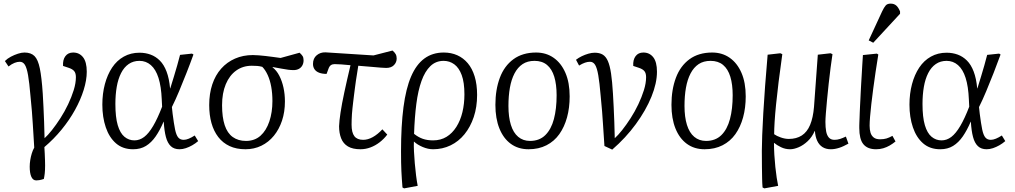

<svg xmlns="http://www.w3.org/2000/svg" viewBox="-20 -810 5602 1060"><path d="M180 186Q162 186 153 166Q144 146 144 110Q144 93 147 74Q150 55 155.5 37Q161 19 169 5Q167 -30 165 -61.5Q163 -93 161 -126Q159 -159 156 -197Q153 -235 148 -283Q142 -354 135 -394.5Q128 -435 117.5 -452Q107 -469 89 -469Q76 -469 60.5 -463Q45 -457 27 -443L7 -473Q21 -487 40 -497Q59 -507 79 -513.5Q99 -520 115 -520Q151 -520 170.5 -500.5Q190 -481 200 -432Q210 -383 216 -294Q218 -259 220 -219.5Q222 -180 223.5 -137Q225 -94 226 -47Q244 -63 267 -92Q290 -121 313.5 -157.5Q337 -194 356 -234Q375 -274 387 -312.5Q399 -351 399 -384Q399 -406 389.5 -417.5Q380 -429 358 -436L328 -446Q326 -480 341 -500Q356 -520 384 -520Q418 -520 438.5 -494Q459 -468 459 -414Q459 -368 442 -313.5Q425 -259 394 -203Q363 -147 320 -94.5Q277 -42 225 2Q226 17 227 37.5Q228 58 228.5 75.5Q229 93 229 103Q229 130 227 147.5Q225 165 222 178Q207 183 197 184.5Q187 186 180 186Z M715 14Q658 14 620.5 -18.5Q583 -51 564 -107Q545 -163 545 -232Q545 -293 559 -345.5Q573 -398 599 -437Q625 -476 663.5 -497.5Q702 -519 750 -519Q783 -519 811.5 -508.5Q840 -498 862.5 -475.5Q885 -453 899.5 -415Q914 -377 919 -322H920Q931 -357 940.5 -388.5Q950 -420 958.5 -449.5Q967 -479 974 -507L1040 -514L1048 -509Q1030 -459 1009.5 -407Q989 -355 969 -307Q949 -259 929 -219L933 -182Q940 -127 946.5 -95.5Q953 -64 964 -51Q975 -38 994 -38Q1007 -38 1022.5 -44.5Q1038 -51 1055 -62L1074 -31Q1059 -18 1041.5 -8Q1024 2 1006 8Q988 14 971 14Q941 14 923 -3Q905 -20 896 -53.5Q887 -87 884 -138H883Q863 -91 839.5 -57Q816 -23 786 -4.5Q756 14 715 14ZM722 -35Q751 -35 776 -54Q801 -73 825.5 -114.5Q850 -156 875 -221L873 -261Q870 -333 855 -380Q840 -427 813 -450.5Q786 -474 750 -474Q716 -474 690.5 -456.5Q665 -439 648.5 -406.5Q632 -374 624.5 -330.5Q617 -287 617 -236Q617 -163 630 -119Q643 -75 667 -55Q691 -35 722 -35Z M1335 14Q1285 14 1247.5 -3.5Q1210 -21 1185 -53.5Q1160 -86 1147.5 -130.5Q1135 -175 1135 -230Q1135 -293 1152 -344Q1169 -395 1201 -431Q1233 -467 1277.5 -486.5Q1322 -506 1376 -506Q1392 -506 1409 -504.5Q1426 -503 1445 -501Q1464 -499 1485 -496Q1506 -493 1529 -490L1634 -519Q1645 -509 1650.5 -500.5Q1656 -492 1656 -477Q1656 -461 1649 -448.5Q1642 -436 1629.5 -429.5Q1617 -423 1601 -423Q1587 -423 1571 -425Q1555 -427 1534.5 -431Q1514 -435 1485 -440V-438Q1507 -421 1522 -392Q1537 -363 1545 -326.5Q1553 -290 1553 -250Q1553 -192 1537 -144Q1521 -96 1492 -60.5Q1463 -25 1423 -5.5Q1383 14 1335 14ZM1338 -32Q1386 -32 1418 -60.5Q1450 -89 1467 -139.5Q1484 -190 1484 -252Q1484 -294 1477.5 -330.5Q1471 -367 1458 -395.5Q1445 -424 1428 -441Q1413 -445 1400 -446Q1387 -447 1370 -447Q1321 -447 1284 -420.5Q1247 -394 1226.5 -345Q1206 -296 1206 -229Q1206 -163 1220.5 -119Q1235 -75 1265 -53.5Q1295 -32 1338 -32Z M1970 14Q1927 14 1901 -1.5Q1875 -17 1863.5 -46Q1852 -75 1852 -113Q1853 -142 1860 -188.5Q1867 -235 1881 -300.5Q1895 -366 1915 -450Q1887 -453 1863 -454.5Q1839 -456 1827 -456Q1815 -456 1806.5 -450Q1798 -444 1793 -429L1783 -402Q1759 -402 1742 -408.5Q1725 -415 1716.5 -427.5Q1708 -440 1708 -457Q1708 -488 1728.5 -505Q1749 -522 1777 -521L2042 -504L2147 -531Q2159 -521 2164.5 -511Q2170 -501 2170 -487Q2170 -466 2155 -450.5Q2140 -435 2112 -435Q2104 -435 2083 -436.5Q2062 -438 2030.5 -441Q1999 -444 1958 -447Q1955 -426 1951.5 -405.5Q1948 -385 1945 -364.5Q1942 -344 1939.5 -324Q1937 -304 1934.5 -285Q1932 -266 1930 -248Q1928 -230 1926 -213Q1924 -196 1923 -180Q1922 -164 1921.5 -149.5Q1921 -135 1921 -122Q1921 -78 1936.5 -58Q1952 -38 1985 -38Q2011 -38 2038 -53Q2065 -68 2091 -96L2118 -67Q2100 -43 2076 -24.5Q2052 -6 2025 4Q1998 14 1970 14Z M2211 230 2202 225Q2200 199 2198.5 178Q2197 157 2196 135Q2195 113 2194.5 87Q2194 61 2194 25Q2194 -115 2207.5 -218Q2221 -321 2249.5 -387.5Q2278 -454 2323 -487Q2368 -520 2430 -520Q2471 -520 2504.5 -505Q2538 -490 2562.5 -461Q2587 -432 2600.5 -388Q2614 -344 2614 -286Q2614 -219 2595.5 -164Q2577 -109 2544.5 -69Q2512 -29 2467.5 -7.5Q2423 14 2371 14Q2343 14 2313.5 1.5Q2284 -11 2266 -28H2265Q2264 -5 2265.5 26Q2267 57 2270 91.5Q2273 126 2277 158Q2281 190 2286 216ZM2371 -35Q2413 -35 2445 -54.5Q2477 -74 2499.5 -109.5Q2522 -145 2533 -191Q2544 -237 2544 -289Q2544 -355 2529 -395.5Q2514 -436 2488 -455Q2462 -474 2429 -474Q2386 -474 2356 -445Q2326 -416 2307 -363Q2288 -310 2278.5 -236Q2269 -162 2266 -71Q2290 -52 2314.5 -43.5Q2339 -35 2371 -35Z M2898 14Q2841 14 2800 -16Q2759 -46 2737 -101Q2715 -156 2715 -231Q2715 -315 2739.5 -380.5Q2764 -446 2814.5 -483Q2865 -520 2940 -520Q2995 -520 3036.5 -491Q3078 -462 3101.5 -408Q3125 -354 3125 -278Q3125 -215 3110.5 -162Q3096 -109 3068 -69.5Q3040 -30 2997 -8Q2954 14 2898 14ZM2906 -32Q2958 -32 2990.5 -64Q3023 -96 3038 -152.5Q3053 -209 3053 -284Q3053 -344 3040 -386.5Q3027 -429 3000 -451.5Q2973 -474 2931 -474Q2892 -474 2865 -456Q2838 -438 2820.5 -404.5Q2803 -371 2795 -325.5Q2787 -280 2787 -225Q2787 -164 2800.5 -120.5Q2814 -77 2841 -54.5Q2868 -32 2906 -32Z M3360 16 3317 -4Q3315 -35 3313 -64Q3311 -93 3309 -125Q3307 -157 3304 -195.5Q3301 -234 3296 -283Q3290 -354 3283 -394.5Q3276 -435 3265.5 -452Q3255 -469 3237 -469Q3224 -469 3209.5 -464Q3195 -459 3177 -448L3160 -480Q3174 -491 3191.5 -499.5Q3209 -508 3228 -513.5Q3247 -519 3263 -519Q3290 -519 3307.5 -508.5Q3325 -498 3336 -473Q3347 -448 3353.5 -404.5Q3360 -361 3364 -294Q3366 -259 3368 -219.5Q3370 -180 3371.5 -137Q3373 -94 3374 -47Q3392 -63 3415 -92Q3438 -121 3461.5 -157.5Q3485 -194 3504 -234Q3523 -274 3535 -312.5Q3547 -351 3547 -384Q3547 -406 3537.5 -417.5Q3528 -429 3506 -436L3476 -446Q3474 -480 3489 -500Q3504 -520 3532 -520Q3566 -520 3586.5 -494Q3607 -468 3607 -414Q3607 -351 3576.5 -276Q3546 -201 3490.5 -125Q3435 -49 3360 16Z M3870 14Q3813 14 3772 -16Q3731 -46 3709 -101Q3687 -156 3687 -231Q3687 -315 3711.5 -380.5Q3736 -446 3786.5 -483Q3837 -520 3912 -520Q3967 -520 4008.5 -491Q4050 -462 4073.5 -408Q4097 -354 4097 -278Q4097 -215 4082.5 -162Q4068 -109 4040 -69.5Q4012 -30 3969 -8Q3926 14 3870 14ZM3878 -32Q3930 -32 3962.5 -64Q3995 -96 4010 -152.5Q4025 -209 4025 -284Q4025 -344 4012 -386.5Q3999 -429 3972 -451.5Q3945 -474 3903 -474Q3864 -474 3837 -456Q3810 -438 3792.5 -404.5Q3775 -371 3767 -325.5Q3759 -280 3759 -225Q3759 -164 3772.5 -120.5Q3786 -77 3813 -54.5Q3840 -32 3878 -32Z M4200 230 4190 225Q4188 202 4187.5 174.5Q4187 147 4186.5 109.5Q4186 72 4186 22Q4186 -11 4188 -64Q4190 -117 4194 -185.5Q4198 -254 4204 -335.5Q4210 -417 4218 -508L4288 -516L4299 -511Q4287 -427 4278.5 -357.5Q4270 -288 4264.5 -233Q4259 -178 4256.5 -137Q4254 -96 4254 -69Q4268 -59 4291 -51Q4314 -43 4335 -43Q4377 -43 4406.5 -62Q4436 -81 4452.5 -120.5Q4469 -160 4474 -220L4495 -508L4565 -516L4576 -511Q4571 -479 4565.5 -436Q4560 -393 4555 -347.5Q4550 -302 4546 -259.5Q4542 -217 4539.5 -185Q4537 -153 4537 -137Q4537 -107 4541 -85Q4545 -63 4556 -50.5Q4567 -38 4587 -38Q4603 -38 4618 -43Q4633 -48 4650 -56L4664 -17Q4651 -10 4638.5 -4Q4626 2 4613.5 6Q4601 10 4589.5 12Q4578 14 4567 14Q4540 14 4521 2Q4502 -10 4491.5 -33Q4481 -56 4479 -87H4478Q4463 -53 4439 -30.5Q4415 -8 4389 3Q4363 14 4342 14Q4315 14 4291.5 2.5Q4268 -9 4254 -21H4253Q4253 10 4255 44.5Q4257 79 4260.5 111.5Q4264 144 4268 171Q4272 198 4276 216Z M4817 14Q4793 14 4775.5 7Q4758 0 4746.5 -14Q4735 -28 4729.5 -50.5Q4724 -73 4724 -103Q4724 -108 4724 -116Q4724 -124 4724.5 -134.5Q4725 -145 4725.5 -158.5Q4726 -172 4726.5 -188Q4727 -204 4728 -222.5Q4729 -241 4730 -261Q4731 -281 4732 -303Q4733 -325 4734.5 -349Q4736 -373 4737.5 -398.5Q4739 -424 4740.5 -451Q4742 -478 4744 -506L4821 -514L4829 -509Q4821 -461 4814 -413Q4807 -365 4801 -320.5Q4795 -276 4790.5 -236Q4786 -196 4783.5 -165.5Q4781 -135 4781 -116Q4781 -94 4786 -77.5Q4791 -61 4803.5 -51Q4816 -41 4839 -41Q4859 -41 4874 -45.5Q4889 -50 4907 -60L4924 -29Q4908 -16 4891.5 -6.5Q4875 3 4856.5 8.5Q4838 14 4817 14ZM4801 -574 4776 -587 4850 -747Q4861 -770 4870 -780Q4879 -790 4897 -790Q4916 -790 4928 -779.5Q4940 -769 4949 -747V-734Z M5171 14Q5114 14 5076.5 -18.5Q5039 -51 5020 -107Q5001 -163 5001 -232Q5001 -293 5015 -345.5Q5029 -398 5055 -437Q5081 -476 5119.5 -497.5Q5158 -519 5206 -519Q5239 -519 5267.5 -508.5Q5296 -498 5318.5 -475.5Q5341 -453 5355.5 -415Q5370 -377 5375 -322H5376Q5387 -357 5396.5 -388.5Q5406 -420 5414.5 -449.5Q5423 -479 5430 -507L5496 -514L5504 -509Q5486 -459 5465.5 -407Q5445 -355 5425 -307Q5405 -259 5385 -219L5389 -182Q5396 -127 5402.5 -95.5Q5409 -64 5420 -51Q5431 -38 5450 -38Q5463 -38 5478.5 -44.5Q5494 -51 5511 -62L5530 -31Q5515 -18 5497.5 -8Q5480 2 5462 8Q5444 14 5427 14Q5397 14 5379 -3Q5361 -20 5352 -53.5Q5343 -87 5340 -138H5339Q5319 -91 5295.5 -57Q5272 -23 5242 -4.5Q5212 14 5171 14ZM5178 -35Q5207 -35 5232 -54Q5257 -73 5281.5 -114.5Q5306 -156 5331 -221L5329 -261Q5326 -333 5311 -380Q5296 -427 5269 -450.5Q5242 -474 5206 -474Q5172 -474 5146.5 -456.5Q5121 -439 5104.5 -406.5Q5088 -374 5080.5 -330.5Q5073 -287 5073 -236Q5073 -163 5086 -119Q5099 -75 5123 -55Q5147 -35 5178 -35Z"/></svg>

Font: Literata 18pt Light
Style: Italic
Weight: 300
Italic angle: -2°
Designer: Latin by Veronika Burian and Jose Scaglione. Greek by Irene Vlachou. Cyrillic by Vera Evstafieva
Foundry: TypeTogether
Version: Version 3.103;gftools[0.9.29]